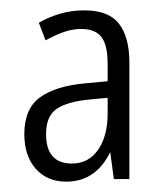

<svg xmlns="http://www.w3.org/2000/svg" viewBox="-20 -742 323 371"><path d="M143 -722Q190 -722 210 -696Q230 -670 230 -621V-396H200L193 -448Q165 -391 108 -391Q71 -391 49 -416Q27 -441 27 -483Q27 -532 57.5 -554Q88 -576 145 -581L188 -585V-618Q188 -655 176 -670.5Q164 -686 137 -686Q119 -686 101.5 -679.5Q84 -673 68 -664L55 -698Q74 -709 96 -715.5Q118 -722 143 -722ZM156 -550Q111 -546 90 -532Q69 -518 69 -483Q69 -426 119 -426Q151 -426 169.5 -452.5Q188 -479 188 -523V-553Z"/></svg>

Font: Noto Sans Myanmar ExtraCondensed Light
Style: Regular
Weight: 300
Width: 2
Designer: Monotype Design Team
Foundry: Monotype Imaging Inc.
Version: Version 2.107; ttfautohint (v1.8.4.7-5d5b)